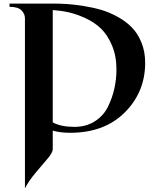

<svg xmlns="http://www.w3.org/2000/svg" viewBox="-20 -720 878 1070"><path d="M789 -370Q789 -207 675.5 -93.5Q562 20 371 20Q315 20 274 8V111Q274 130 246.5 162.5Q219 195 179.5 241.5Q140 288 119 330V-618Q119 -643 99.5 -662.5Q80 -682 33 -682V-700H274Q315 -700 354 -697.5Q393 -695 446.5 -686.5Q500 -678 545.5 -664.5Q591 -651 637 -625.5Q683 -600 715.5 -566.5Q748 -533 768.5 -482.5Q789 -432 789 -370ZM629 -333Q629 -408 604 -467Q579 -526 542.5 -561Q506 -596 455.5 -619Q405 -642 362 -651.5Q319 -661 274 -664V-38Q319 -13 395 -13Q460 -13 508.5 -44Q557 -75 581.5 -125Q606 -175 617.5 -227Q629 -279 629 -333Z"/></svg>

Font: Uncial Antiqua
Style: Regular
Weight: 400
Designer: Astigmatic (AOETI)
Foundry: Astigmatic (AOETI)
Version: Version 1.000